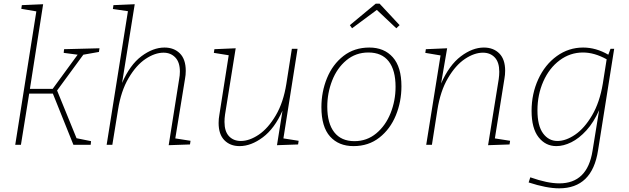

<svg xmlns="http://www.w3.org/2000/svg" viewBox="-20 -789 3429 1046"><path d="M519 -506 434 -491 291 -296 397 -36 476 -20 474 0H380L268 -279H139L94 0H63L178 -727L96 -741L99 -761L215 -766L143 -305H267L403 -491L327 -501L329 -521L522 -526Z M935 -35 1018 -22 1015 -2 899 2 956 -358Q960 -378 960 -399Q960 -450 935 -476Q910 -502 871 -502Q824 -502 773 -468Q722 -434 680.5 -363.5Q639 -293 623 -191L592 0H561L677 -728L595 -740L598 -761L714 -766L645 -337Q688 -436 751 -483Q814 -530 876 -530Q928 -530 960 -498Q992 -466 992 -403Q992 -381 988 -360Z M1524 -35 1607 -22 1604 -2 1489 2 1519 -186Q1476 -89 1412 -41Q1348 7 1285 7Q1234 7 1202.5 -25Q1171 -57 1171 -119Q1171 -142 1175 -163L1226 -488L1145 -501L1148 -521L1264 -526L1206 -165Q1203 -144 1203 -125Q1203 -73 1227.5 -47Q1252 -21 1292 -21Q1339 -21 1390 -55.5Q1441 -90 1482.5 -160.5Q1524 -231 1540 -332L1570 -523H1601Z M2167 -319Q2167 -235 2136.5 -160.5Q2106 -86 2047 -39.5Q1988 7 1906 7Q1825 7 1778 -45.5Q1731 -98 1731 -205Q1731 -289 1761.5 -363.5Q1792 -438 1851 -484Q1910 -530 1992 -530Q2073 -530 2120 -477Q2167 -424 2167 -319ZM1763 -208Q1763 -117 1801 -68.5Q1839 -20 1911 -20Q1979 -20 2030 -62.5Q2081 -105 2108 -173Q2135 -241 2135 -316Q2135 -407 2097.5 -455Q2060 -503 1987 -503Q1918 -503 1867 -460.5Q1816 -418 1789.5 -350Q1763 -282 1763 -208ZM2048 -769 2157 -652 2139 -635 2033 -735 1898 -635 1886 -652 2027 -769Z M2676 -35 2759 -22 2756 -2 2639 2 2697 -358Q2700 -379 2700 -398Q2700 -450 2675.5 -476Q2651 -502 2611 -502Q2564 -502 2513 -468Q2462 -434 2420.5 -363.5Q2379 -293 2363 -191L2333 0H2302L2380 -487L2297 -501L2300 -521L2416 -526L2383 -334Q2427 -434 2490.5 -482Q2554 -530 2616 -530Q2668 -530 2700 -498Q2732 -466 2732 -404Q2732 -381 2728 -360Z M3306 -523H3326L3238 31Q3206 237 3026 237Q2958 237 2860 205L2869 177Q2962 210 3027 210Q3180 210 3208 33L3244 -189Q3215 -123 3175 -79Q3135 -35 3092.5 -14Q3050 7 3011 7Q2952 7 2914 -41.5Q2876 -90 2876 -185Q2876 -278 2912.5 -357.5Q2949 -437 3013.5 -483.5Q3078 -530 3157 -530Q3227 -530 3294 -491ZM3264 -333 3285 -466Q3218 -503 3156 -503Q3086 -503 3029 -460.5Q2972 -418 2940 -345.5Q2908 -273 2908 -188Q2908 -104 2938.5 -62.5Q2969 -21 3017 -21Q3063 -21 3113.5 -55.5Q3164 -90 3205.5 -160.5Q3247 -231 3264 -333Z"/></svg>

Font: Bitter Pro ExtraLight
Style: Italic
Weight: 275
Italic angle: -9°
Designer: Sol Matas, and Bitter project Authors
Foundry: Sol Matas
Version: Version 1.010